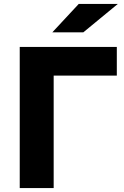

<svg xmlns="http://www.w3.org/2000/svg" viewBox="-20 -953 627 973"><path d="M80 0V-715H572V-570H160L252 -673V0ZM577 -933 402 -789H245L379 -933Z"/></svg>

Font: Wix Madefor Display ExtraBold
Style: Regular
Weight: 800
Designer: Dalton Maag Ltd
Foundry: Dalton Maag Ltd
Version: Version 3.100